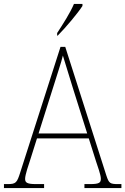

<svg xmlns="http://www.w3.org/2000/svg" viewBox="-23 -951 634 971"><path d="M266 -784V-771H269C309 -811 372 -886 394 -921V-931H351C332 -886 296 -830 266 -784ZM-3 0H200V-20H158C111 -20 104 -29 104 -47C104 -67 122 -119 129 -140L164 -251H426L463 -134C470 -113 487 -66 487 -48C487 -28 481 -20 433 -20H404V0H591V-20H575C533 -20 528 -24 515 -63L307 -714H283L80 -81C63 -27 58 -20 16 -20H-3ZM172 -276 247 -513C262 -563 288 -638 295 -670C307 -631 328 -563 347 -501L418 -276Z"/></svg>

Font: Noto Serif Devanagari SemiCondensed Thin
Style: Regular
Weight: 100
Width: 4
Designer: Universal Thirst, Indian Type Foundry and the Monotype Design Team
Foundry: Monotype Imaging Inc.
Version: Version 2.004